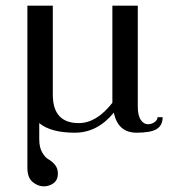

<svg xmlns="http://www.w3.org/2000/svg" viewBox="-20 -460 620 680"><path d="M468 -440V-83Q468 -51 478.5 -35.5Q489 -20 504 -20Q517 -20 527.5 -27.5Q538 -35 538 -45H556Q556 -16 535 -3Q514 10 464 10Q398 10 383 -61Q325 10 245 10Q160 10 119 -24V33Q119 62 129.5 80Q140 98 152 104.5Q164 111 174.5 123.5Q185 136 185 155Q185 177 170 188.5Q155 200 135 200Q114 200 95.5 184.5Q77 169 77 134V-440H167V-125Q167 -24 259 -24Q322 -24 378 -96V-111V-440Z"/></svg>

Font: Judson
Style: Regular
Weight: 400
Version: Version 20110429